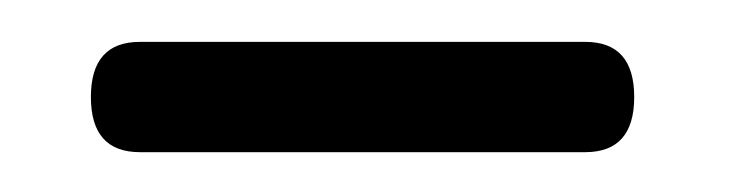

<svg xmlns="http://www.w3.org/2000/svg" viewBox="-20 -608 366 94"><path d="M24.5 -560.5Q24.5 -587.5 48.5 -587.5H266.5Q290.5 -587.5 290.5 -560.5Q290.5 -533.5 266.5 -533.5H48.5Q24.5 -533.5 24.5 -560.5Z"/></svg>

Font: Fraunces 72pt Soft
Style: Regular
Weight: 400
Version: Version 1.000;[b76b70a41]